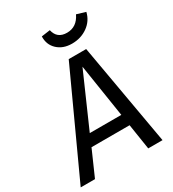

<svg xmlns="http://www.w3.org/2000/svg" viewBox="-243 -1013 1021 1130"><g transform="rotate(-30 267.5 -448.0)"><path d="M388.2 -250 332 -609.9 173.8 -250ZM399.9 -172.9H141.1L64.9 0H-32.2L284.2 -689H402.8L523.9 0H426.8ZM213.9 -883.8 272.9 -892.1Q287.1 -828.1 354 -828.1Q420.9 -828.1 453.1 -896L513.2 -877.9Q500 -822.8 454.1 -790.3Q408.2 -757.8 347.7 -757.8Q287.1 -757.8 249.5 -793Q211.9 -828.1 213.9 -883.8Z"/></g></svg>

Font: FiraSans-Italic
Style: Italic
Weight: 400
Italic angle: -8°
Designer: Carrois Corporate & Edenspiekermann AG
Foundry: Carrois Corporate GbR & Edenspiekermann AG
Version: Version 3.106;PS 003.106;hotconv 1.0.70;makeotf.lib2.5.58329